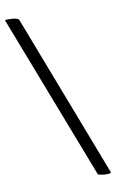

<svg xmlns="http://www.w3.org/2000/svg" viewBox="-119 -794 581 899"><g transform="rotate(-10 171.5 -344.5)"><path d="M-30 -740Q-24 -742 -14 -742Q-4 -742 6.5 -741Q17 -740 25 -737.5Q33 -735 36 -731L335 48Q330 52 320.5 52.5Q311 53 301 52Q291 51 282.5 49Q274 47 273 46Z"/></g></svg>

Font: Lusitana
Style: Regular
Weight: 400
Designer: Ana Paula Megda
Foundry: Ana Paula Megda
Version: Version 1.000; ttfautohint (v1.1) -l 8 -r 50 -G 200 -x 14 -D